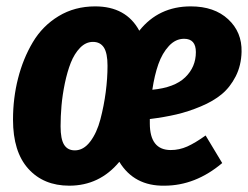

<svg xmlns="http://www.w3.org/2000/svg" viewBox="-20 -568 783 605"><path d="M581.1 -547.9Q655.3 -547.9 699 -507.3Q742.7 -466.8 741.2 -404.8Q740.2 -361.8 722.7 -327.4Q705.1 -293 678.5 -271Q651.9 -249 612.8 -232.7Q573.7 -216.3 536.1 -207.5Q498.5 -198.7 452.1 -192.9V-179.2Q452.1 -95.2 518.1 -95.2Q544.9 -95.2 570.1 -106.4Q595.2 -117.7 627.9 -141.1L680.2 -54.2Q595.7 17.1 498 17.1Q402.8 18.6 356 -58.1Q293.5 17.1 198.2 17.1Q117.2 17.1 69.1 -36.4Q21 -89.8 21 -190.9Q21 -258.8 36.9 -321Q52.7 -383.3 83.3 -434.8Q113.8 -486.3 164.6 -517.1Q215.3 -547.9 279.8 -547.9Q377.4 -547.9 418.9 -471.2Q480 -547.9 581.1 -547.9ZM460 -285.2Q530.3 -292 563.7 -324.5Q597.2 -356.9 597.2 -403.8Q597.2 -445.8 560.1 -445.8Q533.2 -445.8 512.2 -423.1Q491.2 -400.4 479 -365.7Q466.8 -331.1 460 -285.2ZM215.8 -94.2Q243.2 -94.2 264.2 -121.8Q285.2 -149.4 296.4 -192.1Q307.6 -234.9 313.2 -278.1Q318.8 -321.3 318.8 -360.8Q318.8 -400.4 307.4 -418.2Q295.9 -436 272.9 -436Q250.5 -436 232.4 -417.5Q214.4 -398.9 203.1 -370.4Q191.9 -341.8 184.3 -305.4Q176.8 -269 173.8 -235.1Q170.9 -201.2 170.9 -169.9Q170.9 -129.9 181.9 -112.1Q192.9 -94.2 215.8 -94.2Z"/></svg>

Font: Fira Sans Compressed
Style: Bold Italic
Weight: 700
Width: 3
Italic angle: -8°
Designer: Carrois Corporate & Edenspiekermann AG
Foundry: Carrois Corporate GbR & Edenspiekermann AG
Version: Version 4.203;PS 004.203;hotconv 1.0.88;makeotf.lib2.5.64775